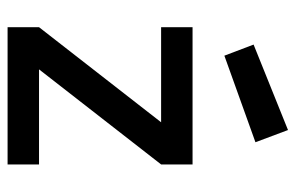

<svg xmlns="http://www.w3.org/2000/svg" viewBox="-160 -638 798 519"><g transform="rotate(90 239.5 -379.0)"><path d="M54 -415H311L54 -85V0H425V-85H168L425 -415V-500H54ZM101 -665 131 -586 365 -670 332 -758Z"/></g></svg>

Font: TitilliumText22L
Style: 600 wt
Weight: 600
Designer: Campivisivi
Foundry: Campivisivi
Version: 1.000